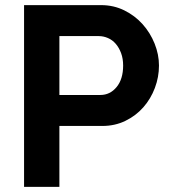

<svg xmlns="http://www.w3.org/2000/svg" viewBox="-20 -730 663 750"><path d="M74 0V-710H375Q424 -710 465.5 -689.5Q507 -669 537 -635.5Q567 -602 584 -559.5Q601 -517 601 -474Q601 -429 585 -386.5Q569 -344 540 -311Q511 -278 470 -258Q429 -238 380 -238H212V0ZM212 -359H372Q410 -359 435.5 -390Q461 -421 461 -474Q461 -501 453 -522.5Q445 -544 432 -559Q419 -574 401.5 -581.5Q384 -589 366 -589H212Z"/></svg>

Font: PTCRaleway
Style: Bold
Weight: 700
Designer: Matt McInerney, Pablo Impallari, Rodrigo Fuenzalida
Foundry: Matt McInerney, Pablo Impallari, Rodrigo Fuenzalida
Version: Version 3.000g; ttfautohint (v1.5) -l 8 -r 28 -G 28 -x 14 -D